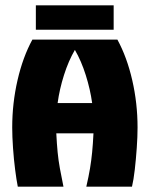

<svg xmlns="http://www.w3.org/2000/svg" viewBox="-20 -703 561 723"><path d="M47 0Q42 -25 37 -64Q32 -103 29 -146Q26 -189 26 -223Q26 -314 46 -401Q66 -488 102 -554H422Q458 -488 478 -401Q498 -314 498 -223Q498 -189 495 -146Q492 -103 487.5 -64Q483 -25 477 0H305Q314 -39 319 -69Q324 -99 327 -130Q330 -161 332 -201H192Q194 -161 197 -130Q200 -99 205.5 -69Q211 -39 219 0ZM197 -315H327Q320 -366 303 -420Q286 -474 262 -515Q238 -474 221 -420.5Q204 -367 197 -315ZM115 -591V-683H408V-591Z"/></svg>

Font: Tac One
Style: Regular
Weight: 400
Designer: Oluseyi Olusanya, David Udoh, Eyiyemi Adegbite, Mirko Velimirović
Version: Version 1.003; ttfautohint (v1.8.4.7-5d5b)